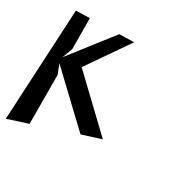

<svg xmlns="http://www.w3.org/2000/svg" viewBox="-167 -781 902 895"><g transform="rotate(30 283.5 -334.0)"><path d="M-30 -30 78 -65 77 -328 57 -379 308 -141 410 -173 156 -415 310 -638 231 -636 55 -410 76 -465 75 -632 1 -630Z"/></g></svg>

Font: Charger Slice
Style: Regular
Weight: 400
Designer: Jasper
Foundry: Cannot Into Space Fonts
Version: Version 1.1